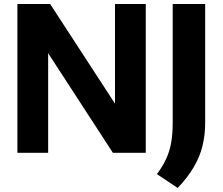

<svg xmlns="http://www.w3.org/2000/svg" viewBox="-20 -760 1107 955"><path d="M66.5 0V-740H229.5L580 -201.5H552V-740H705V0H541.5L191.5 -538.5H219.5V0ZM864 175 760.5 106Q789.5 67 806.8 29.5Q824 -8 831.5 -51Q839 -94 839 -149.5V-740H1000.5V-150Q1000.5 -88 987.2 -34.2Q974 19.5 944 70.8Q914 122 864 175Z"/></svg>

Font: Encode Sans Condensed Thin
Style: Bold
Weight: 700
Version: Version 3.002